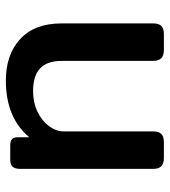

<svg xmlns="http://www.w3.org/2000/svg" viewBox="18 -598 580 656"><g transform="rotate(-90 308.0 -270.0)"><path d="M59 -36V-491Q59 -508 66 -516.5Q73 -525 90 -525H140Q154 -525 160.5 -519Q167 -513 167 -500V-460Q234 -540 361 -540Q449 -540 502.5 -491Q556 -442 556 -350V-36Q556 -18 547.5 -9Q539 0 519 0H466Q446 0 437 -9Q428 -18 428 -36V-348Q428 -399 402.5 -423Q377 -447 324 -447Q286 -447 254.5 -432Q223 -417 205 -392.5Q187 -368 187 -342V-36Q187 -18 178.5 -9Q170 0 149 0H97Q77 0 68 -9Q59 -18 59 -36Z"/></g></svg>

Font: Mitr
Style: Regular
Weight: 400
Designer: Thanarat Vachiruckul
Foundry: Cadson Demak
Version: Version 1.003